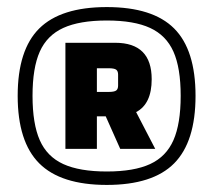

<svg xmlns="http://www.w3.org/2000/svg" viewBox="-20 -702 603 543"><path d="M30 -431Q30 -561 91 -621.5Q152 -682 282 -682Q412 -682 472.5 -621.5Q533 -561 533 -431Q533 -301 472.5 -240Q412 -179 282 -179Q152 -179 91 -240Q30 -301 30 -431ZM72 -431Q72 -352 92.5 -305.5Q113 -259 159 -238Q205 -217 282 -217Q359 -217 404.5 -238Q450 -259 470.5 -305.5Q491 -352 491 -431Q491 -510 470.5 -556Q450 -602 404.5 -623Q359 -644 282 -644Q205 -644 159 -623Q113 -602 92.5 -556Q72 -510 72 -431ZM320 -281 279 -373H254V-281H165V-581H306Q409 -581 409 -478Q409 -408 365 -385L419 -281ZM254 -442H287Q303 -442 308.5 -446Q314 -450 314 -460V-491Q314 -501 308.5 -505Q303 -509 287 -509H254Z"/></svg>

Font: Changa ExtraLight SemiBold
Style: Regular
Weight: 600
Version: Version 3.002; ttfautohint (v1.8.2)